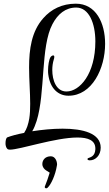

<svg xmlns="http://www.w3.org/2000/svg" viewBox="-20 -751 591 1043"><path d="M467 120H468C498 120 527 94 527 51C527 -27 431 -52 320 -52C265 -52 207 -46 155 -38C165 -54 172 -73 179 -94C227 -247 200 -498 265 -620C294 -675 336 -710 394 -710C464 -710 498 -623 498 -526C498 -349 413 -254 341 -254C286 -254 264 -314 264 -371C264 -391 267 -411 272 -427C274 -433 275 -438 275 -442C275 -448 272 -450 269 -450C264 -450 257 -445 254 -440C246 -427 241 -395 241 -368C241 -361 241 -354 242 -348C252 -267 299 -231 352 -231C480 -231 551 -379 551 -513C551 -627 501 -731 392 -731C317 -731 258 -701 215 -652C151 -580 138 -483 138 -385C138 -317 144 -248 144 -187C144 -159 143 -132 139 -107C134 -78 126 -51 111 -29C73 -22 41 -13 20 -5C13 -2 10 13 10 26C10 31 10 35 11 39C13 48 17 59 26 61C28 61 31 62 34 62C88 62 281 -4 401 -4C458 -4 498 11 498 56V60C496 99 471 103 459 108C457 109 455 111 455 113C455 116 459 120 467 120ZM231 272C233 272 237 271 239 268C257 252 281 200 289 149C289 147 290 145 290 143C290 123 279 98 256 98C224 98 210 120 210 140C210 149 213 156 217 162C227 175 233 175 250 187C243 210 233 240 224 261C223 263 223 264 223 265C223 269 227 272 231 272Z"/></svg>

Font: Style Script
Style: Regular
Weight: 400
Designer: Robert E. Leuschke
Foundry: Robert E. Leuschke
Version: Version 1.010